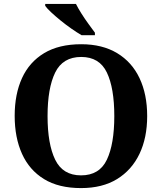

<svg xmlns="http://www.w3.org/2000/svg" viewBox="-20 -951 827 981"><path d="M394 10Q280 10 205 -36Q130 -82 92.5 -165Q55 -248 55 -359Q55 -470 92.5 -552Q130 -634 205.5 -679.5Q281 -725 395 -725Q503 -725 578.5 -679.5Q654 -634 693 -551.5Q732 -469 732 -358Q732 -247 692.5 -164.5Q653 -82 578 -36Q503 10 394 10ZM394 -55Q488 -55 526 -135Q564 -215 564 -358Q564 -501 526 -580.5Q488 -660 395 -660Q301 -660 262 -580.5Q223 -501 223 -358Q223 -215 262 -135Q301 -55 394 -55ZM397 -771Q373 -785 345 -804.5Q317 -824 290 -846Q263 -868 241.5 -888Q220 -908 211 -921V-931H368Q379 -909 396 -882Q413 -855 432 -829Q451 -803 465 -784V-771Z"/></svg>

Font: Noto Serif Oriya
Style: Bold
Weight: 700
Designer: David Williams
Foundry: Google LLC, David Williams
Version: Version 1.051; ttfautohint (v1.8.4.7-5d5b)